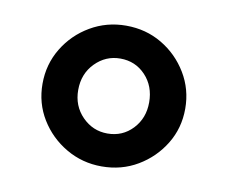

<svg xmlns="http://www.w3.org/2000/svg" viewBox="-50 -792 566 477"><g transform="rotate(10 232.5 -553.5)"><path d="M233 -376Q184 -376 143 -400Q102 -424 77.5 -464Q53 -504 53 -553Q53 -602 77.5 -642.5Q102 -683 143 -707Q184 -731 233 -731Q283 -731 323.5 -707Q364 -683 388.5 -642.5Q413 -602 413 -553Q413 -504 388.5 -464Q364 -424 323.5 -400Q283 -376 233 -376ZM233 -459Q271 -459 296.5 -486Q322 -513 322 -553Q322 -594 296.5 -621Q271 -648 233 -648Q196 -648 169.5 -621Q143 -594 143 -553Q143 -513 169.5 -486Q196 -459 233 -459Z"/></g></svg>

Font: Wix Madefor Text SemiBold
Style: Regular
Weight: 600
Designer: Dalton Maag Ltd
Foundry: Dalton Maag Ltd
Version: Version 3.100